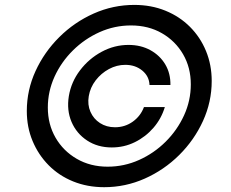

<svg xmlns="http://www.w3.org/2000/svg" viewBox="-20 -759 951 790"><path d="M263.2 -363.3Q272.9 -421.9 309.3 -469.7Q345.7 -517.6 398.2 -545.9Q450.7 -574.2 508.8 -574.2Q559.6 -574.2 598.9 -552.5Q638.2 -530.8 660.2 -493.7Q682.1 -456.5 681.2 -409.2H595.2Q593.8 -445.3 565.2 -468.8Q536.6 -492.2 495.6 -492.2Q460.4 -492.2 428.2 -474.9Q396 -457.5 373.5 -428.2Q351.1 -398.9 345.2 -363.3Q339.4 -328.1 352.1 -299.1Q364.7 -270 391.4 -252.7Q418 -235.4 453.1 -235.4Q494.1 -235.4 526.4 -258.5Q558.6 -281.7 572.3 -318.4H658.2Q644 -271 611.6 -233.4Q579.1 -195.8 534.9 -174.1Q490.7 -152.3 439.9 -152.3Q381.8 -152.3 338.4 -180.9Q294.9 -209.5 274.4 -257.3Q253.9 -305.2 263.2 -363.3ZM408.7 11.2Q339.4 11.2 281 -12.5Q222.7 -36.1 180.2 -79.1Q137.7 -122.1 114 -179Q90.3 -235.8 90.3 -302.2Q90.3 -388.2 126.2 -466.6Q162.1 -544.9 224.1 -606.4Q286.1 -668 365.7 -703.4Q445.3 -738.8 532.7 -738.8Q602.1 -738.8 660.4 -715.1Q718.8 -691.4 761.5 -648.7Q804.2 -606 827.6 -549.1Q851.1 -492.2 851.1 -425.8Q851.1 -339.8 815.2 -261.2Q779.3 -182.6 717.3 -121.1Q655.3 -59.6 575.7 -24.2Q496.1 11.2 408.7 11.2ZM422.9 -73.2Q490.7 -73.2 552.2 -100.8Q613.8 -128.4 661.6 -176Q709.5 -223.6 737.3 -284.4Q765.1 -345.2 765.1 -412.1Q765.1 -481 733.4 -535.6Q701.7 -590.3 646.2 -622.3Q590.8 -654.3 519 -654.3Q451.2 -654.3 389.6 -626.7Q328.1 -599.1 280 -551.5Q231.9 -503.9 204.3 -443.4Q176.8 -382.8 176.8 -316.4Q176.8 -247.6 208.5 -192.6Q240.2 -137.7 295.9 -105.5Q351.6 -73.2 422.9 -73.2Z"/></svg>

Font: Inter 16pt
Style: Italic
Weight: 400
Italic angle: -9.3988°
Version: Version 4.001;git-66647c0bb